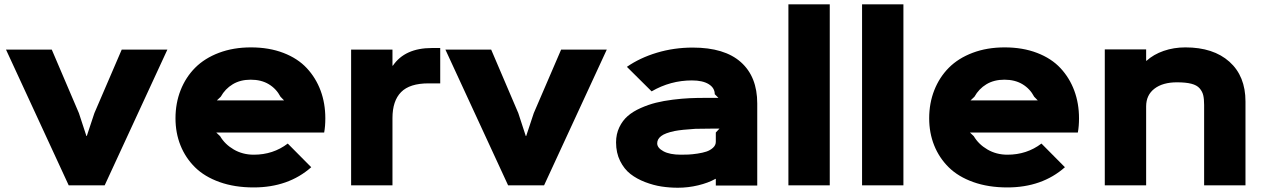

<svg xmlns="http://www.w3.org/2000/svg" viewBox="-20 -860 5870 891"><path d="M544.9 -629.9H756.8L465.8 0H298.8L7.8 -629.9H220.2L346.2 -335L380.9 -229H382.8L418 -335Z M986.3 -394H1298.3L1281.7 -411.1Q1262.2 -448.2 1227.3 -469.2Q1192.4 -490.2 1143.6 -490.2Q1095.2 -490.2 1060.1 -469Q1024.9 -447.8 1004.4 -411.1ZM1489.7 -311Q1489.7 -273.9 1484.4 -245.1H983.4L1001.5 -228Q1023.4 -190.4 1064.7 -166.3Q1106 -142.1 1157.7 -142.1Q1247.6 -142.1 1315.4 -193.8L1424.3 -84Q1318.4 9.8 1156.7 9.8Q1068.8 9.8 999 -15.1Q929.2 -40 885 -83.7Q840.8 -127.4 817.6 -185.3Q794.4 -243.2 794.4 -311Q794.4 -381.3 818.1 -441.4Q841.8 -501.5 885.7 -545.7Q929.7 -589.8 996.3 -615Q1063 -640.1 1144.5 -640.1Q1228.5 -640.1 1295.2 -614.5Q1361.8 -588.9 1403.8 -543.7Q1445.8 -498.5 1467.8 -439.5Q1489.7 -380.4 1489.7 -311Z M2022.9 -637.2V-473.1H1968.3Q1881.3 -473.1 1841.3 -432.6Q1801.3 -392.1 1801.3 -312V0H1609.4V-629.9H1801.3V-555.2H1803.2Q1858.9 -637.2 1984.4 -637.2Z M2584 -629.9H2795.9L2504.9 0H2337.9L2046.9 -629.9H2259.3L2385.3 -335L2419.9 -229H2421.9L2457 -335Z M3301.8 -245.1 3318.8 -263.2H3288.1Q3241.2 -263.2 3207 -262.2Q3143.6 -258.3 3110.8 -252Q3066.4 -242.7 3048.1 -228.5Q3029.8 -214.4 3029.8 -194.8Q3029.8 -173.8 3058.8 -158Q3087.9 -142.1 3140.1 -142.1Q3158.2 -142.1 3175 -142.8Q3191.9 -143.6 3216.6 -147.2Q3241.2 -150.9 3258.5 -156.7Q3275.9 -162.6 3288.8 -174.3Q3301.8 -186 3301.8 -202.1ZM3494.1 -379.9V1H3301.8V-29.8H3299.8Q3266.6 -11.2 3220 0Q3173.3 11.2 3126 11.2Q3087.4 11.2 3050.3 5.6Q3013.2 0 2974.1 -14.9Q2935.1 -29.8 2905.8 -52.5Q2876.5 -75.2 2857.7 -113Q2838.9 -150.9 2838.9 -199.2Q2838.9 -237.8 2854 -269.3Q2869.1 -300.8 2893.3 -321.8Q2917.5 -342.8 2953.1 -358.6Q2988.8 -374.5 3024.2 -383.3Q3059.6 -392.1 3102.8 -397.5Q3146 -402.8 3179.9 -404.3Q3213.9 -405.8 3252 -405.8H3314L3296.9 -422.9Q3296.9 -452.1 3268.8 -469.5Q3240.7 -486.8 3190.9 -486.8Q3091.3 -486.8 3003.9 -436L2889.2 -549.8Q2949.7 -591.8 3028.8 -615.5Q3107.9 -639.2 3194.8 -639.2Q3342.3 -639.2 3418.2 -571.5Q3494.1 -503.9 3494.1 -379.9Z M3830.6 -839.8V0H3638.7V-839.8Z M4172.4 -839.8V0H3980.5V-839.8Z M4483.9 -394H4795.9L4779.3 -411.1Q4759.8 -448.2 4724.9 -469.2Q4689.9 -490.2 4641.1 -490.2Q4592.8 -490.2 4557.6 -469Q4522.5 -447.8 4502 -411.1ZM4987.3 -311Q4987.3 -273.9 4981.9 -245.1H4481L4499 -228Q4521 -190.4 4562.3 -166.3Q4603.5 -142.1 4655.3 -142.1Q4745.1 -142.1 4813 -193.8L4921.9 -84Q4815.9 9.8 4654.3 9.8Q4566.4 9.8 4496.6 -15.1Q4426.8 -40 4382.6 -83.7Q4338.4 -127.4 4315.2 -185.3Q4292 -243.2 4292 -311Q4292 -381.3 4315.7 -441.4Q4339.4 -501.5 4383.3 -545.7Q4427.2 -589.8 4493.9 -615Q4560.5 -640.1 4642.1 -640.1Q4726.1 -640.1 4792.7 -614.5Q4859.4 -588.9 4901.4 -543.7Q4943.4 -498.5 4965.3 -439.5Q4987.3 -380.4 4987.3 -311Z M5759.8 -389.2V0H5567.9V-373Q5567.9 -400.9 5563.7 -418.2Q5559.6 -435.5 5546.9 -450.2Q5534.2 -464.8 5508.5 -471.4Q5482.9 -478 5441.9 -478Q5376 -478 5337.4 -448.5Q5298.8 -418.9 5298.8 -366.2V0H5106.9V-630.9H5298.8V-578.1H5300.8Q5333 -607.4 5380.1 -623.8Q5427.2 -640.1 5481 -640.1Q5610.8 -640.1 5685.3 -573.5Q5759.8 -506.8 5759.8 -389.2Z"/></svg>

Font: Sinkin Sans 800 Black
Style: Regular
Weight: 900
Designer: Keith Bates
Foundry: K-Type
Version: Sinkin Sans (version 1.0)  by Keith Bates   •   © 2014   www